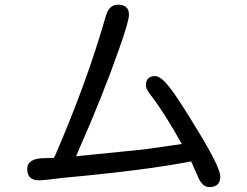

<svg xmlns="http://www.w3.org/2000/svg" viewBox="-20 -762 1040 809"><path d="M785.2 -82Q596.7 -44.9 246.1 -12.7L172.9 -3.9L145.5 -2Q94.7 -2 94.7 -49.8Q94.7 -95.7 168.9 -95.7L207 -96.7L213.9 -110.4Q347.7 -419.9 426.8 -697.3Q440.4 -742.2 476.6 -742.2Q523.4 -742.2 523.4 -700.2Q523.4 -671.9 480.5 -551.8Q411.1 -354.5 309.6 -125L300.8 -103.5L589.8 -132.8L746.1 -155.3Q672.9 -286.1 617.2 -358.4Q594.7 -386.7 594.7 -402.3Q594.7 -441.4 633.8 -441.4Q657.2 -441.4 694.3 -394.5Q731.4 -347.7 819.8 -201.2Q908.2 -54.7 908.2 -18.6Q908.2 26.4 861.3 26.4Q830.1 26.4 810.5 -25.4L785.2 -82Z"/></svg>

Font: YuPearl-Regular
Style: Regular
Weight: 400
Designer: Max Yao
Foundry: Max-Everyday
Version: Version 1.011; ttfautohint (v1.8.3)